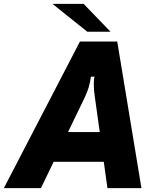

<svg xmlns="http://www.w3.org/2000/svg" viewBox="-76 -979 822 999"><path d="M137 0H-56L340 -763H534L660 0H483L464 -137H203ZM278 -292H443L417 -478Q412 -511 412 -541Q412 -569 416 -580H397Q393 -551 386 -526Q379 -501 362 -466ZM359 -959 499 -814H378L197 -959Z"/></svg>

Font: Open Sauce Sans Black Italic
Style: Regular
Weight: 900
Italic angle: -10°
Designer: Alfredo Marco Pradil
Foundry: Creative Sauce Fz LLC
Version: Version 1.477